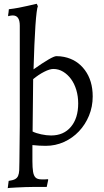

<svg xmlns="http://www.w3.org/2000/svg" viewBox="-20 -762 550 1019"><path d="M85 -626Q85 -680 48 -680Q41 -680 31 -678Q27 -677 23 -676Q23 -681 23.5 -685Q24 -689 25 -694L27 -713Q53 -716 79.5 -721Q106 -726 127 -731Q152 -736 175 -742L181 -729Q178 -724 174.5 -697Q171 -670 168 -626Q165 -582 162.5 -523Q160 -464 158 -394Q206 -428 237 -446Q268 -464 279 -464Q290 -464 300 -463Q310 -462 320 -460Q389 -446 430.5 -390Q472 -334 472 -250Q472 -196 452.5 -148.5Q433 -101 399 -65Q365 -29 319.5 -8.5Q274 12 223 12Q206 12 189 11Q172 10 152 8Q152 59 152 93.5Q152 128 155.5 149.5Q159 171 169 180.5Q179 190 200 190H220Q226 190 234 189L236 192L228 230H165Q140 230 114.5 231Q89 232 68 233Q47 234 34 235Q21 236 21 237L26 198Q48 195 59.5 189Q71 183 76 171.5Q81 160 82 142Q83 124 83 97L85 -94ZM153 -64Q171 -55 199 -49Q227 -43 251 -43Q318 -43 356.5 -89Q395 -135 395 -213Q395 -251 385 -284.5Q375 -318 357 -342.5Q339 -367 315 -381.5Q291 -396 263 -396Q244 -396 214.5 -381Q185 -366 156 -342Z"/></svg>

Font: Alegreya
Style: Regular
Weight: 400
Designer: Juan Pablo del Peral
Foundry: Juan Pablo del Peral
Version: Version 1.003